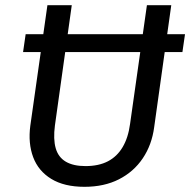

<svg xmlns="http://www.w3.org/2000/svg" viewBox="-20 -709 734 741"><path d="M625 -577H694L684 -508H138H69L79 -577ZM547 -689H641L575 -218Q566 -150 531 -98Q496 -46 439 -17Q382 12 306 12Q228 12 178 -18.5Q128 -49 108 -102.5Q88 -156 97 -224L163 -689H257L192 -225Q185 -172 195 -137Q205 -102 234 -85Q263 -68 310 -68Q361 -68 396.5 -86.5Q432 -105 453.5 -141.5Q475 -178 482 -231Z"/></svg>

Font: Fira Sans Variable
Style: Italic
Weight: 397
Italic angle: -8°
Designer: Carrois Corporate & Edenspiekermann AG
Foundry: Carrois Corporate GbR & Edenspiekermann AG
Version: Version 4.202